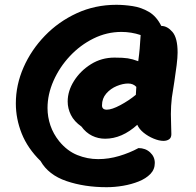

<svg xmlns="http://www.w3.org/2000/svg" viewBox="-20 -672 817 800"><path d="M424 108Q332 108 257 82.5Q182 57 149 -1Q95 -54 70.5 -115.5Q46 -177 46 -241Q46 -318 78 -391Q110 -464 167 -523Q224 -582 300 -617Q376 -652 465 -652Q497 -652 533 -646.5Q569 -641 600.5 -622.5Q632 -604 652 -564Q677 -564 698.5 -539Q720 -514 720 -453Q720 -433 716 -400.5Q712 -368 706.5 -332.5Q701 -297 696 -265Q694 -247 693 -230.5Q692 -214 692 -197Q692 -173 693 -151.5Q694 -130 694 -113Q694 -98 684.5 -91.5Q675 -85 661 -85Q643 -85 620 -94.5Q597 -104 578.5 -119Q560 -134 552 -152Q488 -94 418 -94Q389 -94 363.5 -106.5Q338 -119 319 -145Q289 -166 275.5 -193Q262 -220 262 -249Q262 -293 288.5 -335Q315 -377 359 -404.5Q403 -432 457 -432Q493 -432 512.5 -429Q532 -426 556 -417Q560 -446 562 -469Q564 -492 566 -526Q527 -539 486 -539Q425 -539 369.5 -511.5Q314 -484 271 -438Q228 -392 203 -335.5Q178 -279 178 -222Q178 -185 190 -149.5Q202 -114 227 -83Q260 -43 302 -26Q344 -9 389 -9Q433 -9 476.5 -22Q520 -35 557 -55Q586 -55 605.5 -37Q625 -19 625 7Q625 34 606.5 53Q588 72 558 84Q528 96 493 102Q458 108 424 108ZM425 -215Q446 -215 481.5 -234Q517 -253 546 -277L548 -310Q535 -324 514 -324Q492 -324 466.5 -313.5Q441 -303 423 -282.5Q405 -262 405 -233Q405 -215 425 -215Z"/></svg>

Font: Protest Riot
Style: Regular
Weight: 400
Designer: Octavio Pardo
Foundry: Ashler Design
Version: Version 2.005; ttfautohint (v1.8.4.7-5d5b)